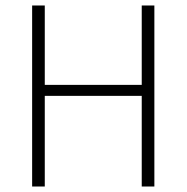

<svg xmlns="http://www.w3.org/2000/svg" viewBox="-20 -679 679 699"><path d="M97 0V-659H143V-370H496V-659H542V0H496V-330H143V0Z"/></svg>

Font: hySource Sans Pro Light
Style: Regular
Weight: 300
Designer: Paul D. Hunt
Foundry: Adobe Systems Incorporated
Version: Version 2.021;PS 2.000;hotconv 1.0.86;makeotf.lib2.5.63406